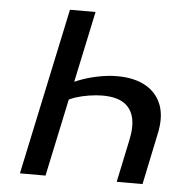

<svg xmlns="http://www.w3.org/2000/svg" viewBox="-49 -706 742 755"><g transform="rotate(5 322.0 -329.0)"><path d="M298 -658 158 0H57L197 -658ZM405 -414Q473 -414 518 -388.5Q563 -363 580.5 -315.5Q598 -268 583 -201L541 0H439L474 -166Q486 -220 477 -257Q468 -294 438 -313.5Q408 -333 354 -333Q330 -333 301.5 -328.5Q273 -324 248.5 -316Q224 -308 209 -297L171 -336Q202 -362 242 -379Q282 -396 325 -405Q368 -414 405 -414Z"/></g></svg>

Font: Ysabeau Office SemiBold
Style: Italic
Weight: 600
Italic angle: -12°
Designer: Christian Thalmann (Catharsis Fonts)
Version: Version 2.001;gftools[0.9.30]; featfreeze: tnum,lnum,ss02